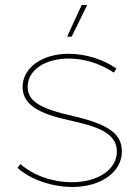

<svg xmlns="http://www.w3.org/2000/svg" viewBox="-20 -739 555 764"><path d="M265 -593 327 -719H305L247 -593ZM268 5C382 5 465 -55 465 -136C465 -207 412 -245 267 -278C136 -308 90 -338 90 -394C90 -459 158 -506 253 -506C315 -506 377 -487 433 -450L443 -466C392 -503 320 -525 253 -525C147 -525 70 -469 70 -393C70 -331 119 -293 232 -266C337 -241 445 -223 445 -136C445 -65 371 -14 266 -14C189 -14 115 -40 61 -86L50 -71C100 -25 187 5 268 5Z"/></svg>

Font: Fixel Display Thin
Style: Regular
Weight: 100
Designer: AlfaBravo + MacPaw
Foundry: Kyrylo Tkachov, Marchela Mozhyna, Serhii Makarenko, Maria Weinstein, Zakhar Kryvoshyya
Version: Version 1.211